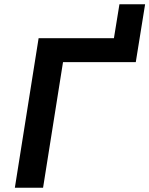

<svg xmlns="http://www.w3.org/2000/svg" viewBox="-20 -885 704 905"><path d="M50 0 162 -705H517L543 -865H664L620 -592H277L183 0Z"/></svg>

Font: Nunito Sans 9pt
Style: Bold Italic
Weight: 700
Italic angle: -9°
Version: Version 3.101;gftools[0.9.27]